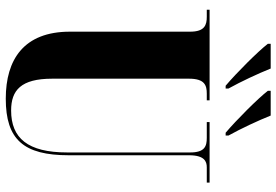

<svg xmlns="http://www.w3.org/2000/svg" viewBox="-170 -802 981 682"><g transform="rotate(90 321.0 -460.5)"><path d="M284 -771H294V-781C269 -826 241 -886 223 -931H135V-921C162 -886 239 -809 284 -771ZM451 -771H461V-781C436 -826 408 -886 390 -931H302V-921C329 -886 406 -809 451 -771ZM330 10C475 10 531 -53 531 -214V-641C531 -697 554 -704 574 -704H628V-714H413V-704H469C499 -704 521 -697 521 -645V-208C521 -68 470 -9 372 -9C300 -9 259 -44 259 -155V-641C259 -697 283 -704 312 -704H336V-714H14V-704H39C68 -704 92 -697 92 -645V-218C92 -54 191 10 330 10Z"/></g></svg>

Font: Noto Serif Display ExtraCondensed Black
Style: Regular
Weight: 900
Width: 2
Designer: Monotype Design Team
Foundry: Monotype Imaging Inc.
Version: Version 2.009